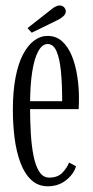

<svg xmlns="http://www.w3.org/2000/svg" viewBox="-20 -656 331 687"><path d="M151 10.5Q116 10.5 91.8 -12.2Q67.5 -35 53 -74Q38.5 -113 32.2 -162Q26 -211 26 -263Q26 -328.5 35.5 -378.2Q45 -428 62.2 -461Q79.5 -494 102 -510.8Q124.5 -527.5 150.5 -527.5Q181 -527.5 202.2 -508.2Q223.5 -489 236.8 -456.8Q250 -424.5 256.2 -385Q262.5 -345.5 262.5 -305Q262.5 -295 262.2 -285Q262 -275 261.5 -265.5H80.5V-294H202.5Q202.5 -355 198 -401Q193.5 -447 182.2 -472.8Q171 -498.5 150.5 -498.5Q131.5 -498.5 117.2 -473.2Q103 -448 95.2 -398.8Q87.5 -349.5 87.5 -277Q87.5 -225.5 90.2 -179.2Q93 -133 100.2 -97.2Q107.5 -61.5 121 -41Q134.5 -20.5 156.5 -20.5Q187 -20.5 204 -38.8Q221 -57 227 -74.5L252 -61Q243.5 -32.5 216.2 -11Q189 10.5 151 10.5ZM93.5 -539 78.5 -555.5 164.5 -623Q171.5 -629 179.2 -632.8Q187 -636.5 193.5 -636.5Q200 -636.5 205 -633.5Q210 -630.5 213 -625Q215.5 -620.5 215.5 -615.5Q215.5 -606 206.5 -597.8Q197.5 -589.5 185.5 -584Z"/></svg>

Font: Imbue 24pt Light
Style: Regular
Weight: 300
Designer: Tyler Finck
Foundry: Etcetera Type Company
Version: Version 1.102